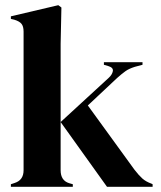

<svg xmlns="http://www.w3.org/2000/svg" viewBox="-20 -721 622 741"><path d="M22 0V-10L37 -15Q71 -26 71 -64V-599Q71 -619 63 -629Q55 -639 35 -645L22 -648V-658L205 -701L217 -692L214 -552V-64Q214 -24 247 -14L261 -10V0ZM393 0 214 -250 400 -421Q413 -433 415.5 -446.5Q418 -460 398 -466L381 -471V-481H530V-471L500 -463Q478 -456 464.5 -446.5Q451 -437 432 -420L319 -314L499 -66Q516 -44 529.5 -32Q543 -20 565 -12L569 -10V0Z"/></svg>

Font: DeepMind Serif Display
Style: Regular
Weight: 400
Designer: Frank Grießhammer / Modifications: Colophon Foundry
Foundry: Colophon Foundry
Version: Version 5.003; ttfautohint (v1.8.2)